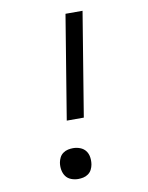

<svg xmlns="http://www.w3.org/2000/svg" viewBox="-84 -796 668 865"><g transform="rotate(-10 250.0 -363.5)"><path d="M198 -260 276 -735H354L276 -260ZM204 8Q187 8 171.5 2Q156 -4 147 -16.5Q138 -29 135 -46Q132 -63 135 -80Q137 -91 142.5 -102Q148 -113 158.5 -120.5Q169 -128 181 -130.5Q193 -133 204 -133Q221 -133 236.5 -127Q252 -121 261.5 -108.5Q271 -96 273.5 -79Q276 -62 273 -45Q271 -34 265.5 -23Q260 -12 249.5 -4.5Q239 3 227 5.5Q215 8 204 8Z"/></g></svg>

Font: Iosevka Web
Style: Italic
Weight: 400
Italic angle: -9°
Monospace: yes
Designer: Belleve Invis
Foundry: Belleve Invis
Version: Version 28.0.3; ttfautohint (v1.8.3)